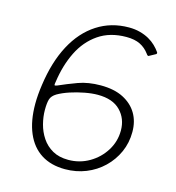

<svg xmlns="http://www.w3.org/2000/svg" viewBox="-112 -847 873 953"><g transform="rotate(15 324.5 -371.0)"><path d="M434 -752Q465 -752 491 -745Q517 -738 537.5 -726.5Q558 -715 573.5 -700Q589 -685 600 -669Q603 -663 598 -659L565 -641Q560 -637 552 -649Q533 -675 505 -689Q477 -703 434 -703Q350 -703 291 -662.5Q232 -622 198 -553Q164 -484 152 -398Q151 -393 150.5 -389Q150 -385 150 -383Q150 -378 154 -378.5Q158 -379 163 -381Q208 -401 258.5 -419.5Q309 -438 373 -438Q443 -438 489.5 -414Q536 -390 560 -349.5Q584 -309 584 -255Q584 -199 562.5 -151Q541 -103 503 -66.5Q465 -30 415 -10Q365 10 308 10Q236 10 185.5 -22Q135 -54 108.5 -116Q82 -178 82 -266Q82 -288 84 -313Q86 -338 90 -365Q107 -486 153 -572.5Q199 -659 271 -705.5Q343 -752 434 -752ZM371 -389Q341 -389 304 -382Q267 -375 232 -363.5Q197 -352 171 -337Q148 -323 142 -304Q136 -285 136 -249Q136 -214 145.5 -177Q155 -140 176 -108.5Q197 -77 230.5 -58Q264 -39 312 -39Q370 -39 419 -67.5Q468 -96 497.5 -143.5Q527 -191 527 -247Q527 -308 487.5 -348.5Q448 -389 371 -389Z"/></g></svg>

Font: Libre Franklin ExtraLight
Style: Italic
Weight: 250
Italic angle: -8°
Designer: Pablo Impallari, Rodrigo Fuenzalida, Nhung Nguyen
Foundry: Impallari Type
Version: Version 3.000